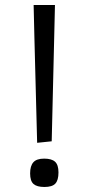

<svg xmlns="http://www.w3.org/2000/svg" viewBox="-20 -740 353 765"><path d="M117 -593 114 -720H199L196 -593L186 -177L128 -171ZM100 -49Q100 -79 113 -93.5Q126 -108 156 -108Q186 -108 199.5 -95.5Q213 -83 213 -53Q213 -22 200.5 -8.5Q188 5 157 5Q127 5 113.5 -7Q100 -19 100 -49Z"/></svg>

Font: Enriqueta
Style: Regular
Weight: 400
Designer: Viviana Monsalve, Gustavo Ibarra
Foundry: 72Puntos
Version: Version 2.000